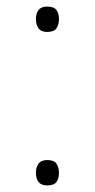

<svg xmlns="http://www.w3.org/2000/svg" viewBox="-20 -555 288 583"><path d="M123 -458Q105 -458 97 -469Q89 -480 89 -497Q89 -514 97 -524.5Q105 -535 123 -535Q144 -535 151.5 -524.5Q159 -514 159 -497Q159 -480 151.5 -469Q144 -458 123 -458ZM123 8Q105 8 97 -2.5Q89 -13 89 -30Q89 -47 97 -58Q105 -69 123 -69Q144 -69 151.5 -58Q159 -47 159 -30Q159 -13 151.5 -2.5Q144 8 123 8Z"/></svg>

Font: Noto Sans Oriya ExtraLight
Style: Regular
Weight: 250
Version: Version 2.003